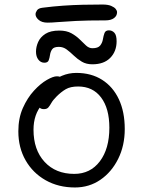

<svg xmlns="http://www.w3.org/2000/svg" viewBox="-20 -816 632 848"><path d="M311 12Q238 12 181.5 -20Q125 -52 93 -108Q61 -164 61 -236Q61 -294 81 -339Q101 -384 130 -415.5Q159 -447 187 -463Q215 -479 231 -479Q239 -479 244.5 -477Q250 -475 253 -470.5Q256 -466 256 -458Q256 -442 250 -430Q244 -418 224 -405Q189 -382 168 -357.5Q147 -333 137.5 -305Q128 -277 128 -243Q128 -154 177 -101Q226 -48 308 -48Q379 -48 421 -103.5Q463 -159 463 -252Q463 -337 426.5 -385.5Q390 -434 325 -434Q291 -434 270.5 -422Q250 -410 230 -390Q214 -374 207 -361.5Q200 -349 193.5 -341.5Q187 -334 174 -334Q161 -334 154.5 -341Q148 -348 148 -363Q148 -383 162 -406Q176 -429 200 -449Q224 -469 254 -481.5Q284 -494 317 -494Q383 -494 431 -463.5Q479 -433 505 -377.5Q531 -322 531 -246Q531 -173 502 -114.5Q473 -56 423.5 -22Q374 12 311 12ZM388 -532Q361 -532 341.5 -543.5Q322 -555 306 -570.5Q290 -586 274.5 -597.5Q259 -609 240 -609Q218 -609 210.5 -598.5Q203 -588 201 -574Q199 -560 195 -549.5Q191 -539 176 -539Q160 -539 149.5 -552.5Q139 -566 139 -588Q139 -609 148.5 -630.5Q158 -652 180.5 -666.5Q203 -681 242 -681Q274 -681 295.5 -669Q317 -657 332 -642Q347 -627 360 -615Q373 -603 388 -603Q413 -603 422.5 -615Q432 -627 434.5 -642.5Q437 -658 441.5 -670Q446 -682 461 -682Q475 -682 485 -671.5Q495 -661 495 -634Q495 -589 467 -560.5Q439 -532 388 -532ZM190 -716Q165 -716 151 -728Q137 -740 137 -753Q137 -761 143.5 -770.5Q150 -780 169 -782Q216 -788 259.5 -791Q303 -794 346 -795Q389 -796 433 -796Q457 -796 471 -790Q485 -784 491 -776.5Q497 -769 497 -762Q497 -746 483.5 -736Q470 -726 446 -726Q365 -726 315.5 -723.5Q266 -721 237 -718.5Q208 -716 190 -716Z"/></svg>

Font: Shantell Sans Light
Style: Regular
Weight: 300
Designer: Stephen Nixon, Anya Danilova, Shantell Martin
Foundry: Arrow Type
Version: Version 1.011;[c5ecc13dd]